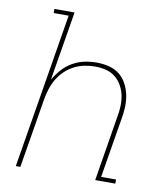

<svg xmlns="http://www.w3.org/2000/svg" viewBox="-82 -805 765 874"><g transform="rotate(10 300.0 -367.5)"><path d="M50 0 168 -716H99V-735H192L139 -415Q154 -441 174 -463.5Q194 -486 220 -501Q246 -516 274.5 -522Q303 -528 331 -528Q359 -528 386.5 -521.5Q414 -515 435 -499Q456 -483 469 -459.5Q482 -436 488 -409Q494 -382 493 -353.5Q492 -325 487 -297L441 -19H510V0H417L466 -300Q471 -325 472 -351Q473 -377 468 -401Q463 -425 451 -446Q439 -467 420.5 -482Q402 -497 377.5 -503Q353 -509 327 -509Q303 -509 278 -504Q253 -499 230 -487Q207 -475 188 -456.5Q169 -438 156 -415.5Q143 -393 135.5 -369Q128 -345 124 -321L71 0Z"/></g></svg>

Font: Iosevka HT Thin Extended
Style: Italic
Weight: 100
Width: 7
Italic angle: -9°
Monospace: yes
Designer: Belleve Invis
Foundry: Belleve Invis
Version: Version 32.3.0; ttfautohint (v1.8.4)